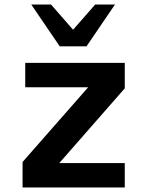

<svg xmlns="http://www.w3.org/2000/svg" viewBox="-20 -823 642 843"><path d="M242.2 -619.6H359.9L484.9 -803.2H397.9L300.8 -692.4L204.1 -803.2H117.2ZM79.1 0H527.8V-106.9H240.2L527.8 -435.1V-546.9H90.8V-439.9H367.2L79.1 -111.8Z"/></svg>

Font: Hack
Style: Bold
Weight: 700
Monospace: yes
Designer: Christopher Simpkins
Foundry: Christopher Simpkins
Version: Version 2.010